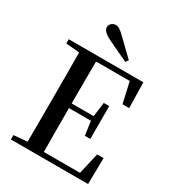

<svg xmlns="http://www.w3.org/2000/svg" viewBox="-224 -1091 1108 1219"><g transform="rotate(30 330.0 -481.5)"><path d="M445 -810C406 -848 366 -886 330 -921C298 -953 281 -963 262 -963C237 -963 219 -943 219 -923C219 -904 233 -884 280 -861C329 -837 380 -813 431 -790ZM550 -548H599L595 -735H48V-704L147 -695C148 -595 148 -495 148 -393V-342C148 -241 148 -140 147 -41L48 -32V0H614L617 -192H570L534 -36H269C268 -138 268 -241 268 -357H429L443 -255H483V-496H443L429 -391H268C268 -499 268 -600 269 -699H516Z"/></g></svg>

Font: Noto Serif CJK HK SemiBold
Style: Regular
Weight: 600
Designer: Ryoko NISHIZUKA 西塚涼子 (kana & ideographs); Frank Grießhammer (Latin, Greek & Cyrillic); Wenlong ZHANG 张文龙 (bopomofo); San
Foundry: Adobe
Version: Version 2.001;hotconv 1.1.0;makeotfexe 2.6.0